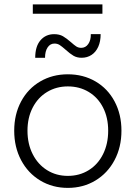

<svg xmlns="http://www.w3.org/2000/svg" viewBox="-20 -870 634 897"><path d="M46.4 -259.3Q46.4 -335.9 78.6 -396Q110.8 -456.1 168 -489.5Q225.1 -522.9 296.9 -522.9Q369.1 -522.9 426.3 -489.5Q483.4 -456.1 515.4 -396Q547.4 -335.9 547.4 -259.3Q547.4 -182.6 515.1 -121.8Q482.9 -61 425.8 -26.6Q368.7 7.8 296.9 7.8Q225.1 7.8 168 -26.6Q110.8 -61 78.6 -121.8Q46.4 -182.6 46.4 -259.3ZM485.4 -259.3Q485.4 -320.8 461.4 -367.7Q437.5 -414.6 394.5 -440.4Q351.6 -466.3 296.9 -466.3Q243.2 -466.3 200.2 -440.4Q157.2 -414.6 132.8 -367.4Q108.4 -320.3 108.4 -259.3Q108.4 -197.8 132.8 -149.7Q157.2 -101.6 200 -75Q242.7 -48.3 296.9 -48.3Q351.6 -48.3 394.5 -75Q437.5 -101.6 461.4 -149.7Q485.4 -197.8 485.4 -259.3ZM232.9 -710.4Q257.3 -710.4 274.2 -700.7Q291 -690.9 311.5 -672.9Q326.7 -659.2 336.7 -652.8Q346.7 -646.5 359.4 -646.5Q379.9 -646.5 392.3 -664.3Q404.8 -682.1 404.3 -710.4H450.2Q450.2 -676.3 439 -651.4Q427.7 -626.5 407.5 -613.3Q387.2 -600.1 361.3 -600.1Q339.4 -600.1 323.2 -609.6Q307.1 -619.1 287.1 -637.2Q269.5 -652.8 258.8 -659.7Q248 -666.5 234.4 -666.5Q214.4 -666.5 202.4 -648.4Q190.4 -630.4 190.4 -600.1H144.5Q144.5 -653.3 169.2 -681.9Q193.8 -710.4 232.9 -710.4ZM133.3 -849.6H458.5V-805.7H133.3Z"/></svg>

Font: Reddit Sans Light
Style: Regular
Weight: 300
Designer: Stephen Hutchings
Foundry: Reddit
Version: Version 1.013